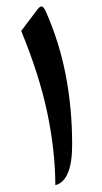

<svg xmlns="http://www.w3.org/2000/svg" viewBox="-20 -563 312 586"><path d="M119.9 -527.7Q115.1 -539.1 109.5 -542.5Q103.8 -546 95.3 -535.4L44.7 -468.6Q99.7 -335.2 124.1 -219.7Q148.5 -104.1 148.9 2.2Q200.2 -11.4 200.2 -121Q200.2 -234.3 180.2 -335.9Q160.2 -437.5 119.9 -527.7Z"/></svg>

Font: Parastoo
Style: Regular
Weight: 400
Foundry: Saber Rastikerdar (saber.rastikerdar@gmail.com)
Version: Version 3.000